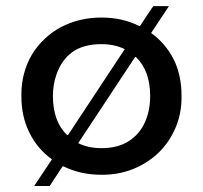

<svg xmlns="http://www.w3.org/2000/svg" viewBox="-20 -559 660 624"><path d="M141.5 45.5H91L149 -41.5H148.5Q102 -74.5 76 -127Q49.5 -179 49.5 -247V-252.5Q49.5 -288 58 -319.5Q67 -353.5 84 -382Q101 -410 125 -432.5Q148.5 -455 177.5 -470.5Q206.5 -486 240 -494Q273.5 -502 309.5 -502Q378 -502 432.5 -474.5H435L456.5 -507Q467.5 -523 478 -539H529L471 -451.5H471.5Q517.5 -418.5 544 -367Q570 -315.5 570 -247V-243Q570 -188.5 550 -142.5Q529.5 -95.5 494 -61.5Q458.5 -28 411 -9Q364.5 9 313.5 9H309.5Q241.5 9 186 -18.5H183.5ZM201 -120 385.5 -399.5H385Q352 -415.5 309.5 -415.5Q251 -415.5 215.2 -389.8Q179.5 -364 163 -315.5Q152 -284 152 -247Q152 -164.5 198 -120ZM309.5 -77.5Q362 -77.5 397.2 -99.5Q432.5 -121.5 450.2 -160Q468 -198.5 468 -247Q468 -329 422 -373.5H419L234 -93.5H234.5Q267.5 -77.5 309.5 -77.5Z"/></svg>

Font: Acari Sans Neue SemiBold
Style: Regular
Weight: 600
Designer: Alfredo Marco Pradil (font), Cristiano Sobral (main changes)
Foundry: Hanken Design Co. (font), Cristiano Sobral (main changes)
Version: Version 2.459;March 19, 2022;FontCreator 14.0.0.2808 64-bit;